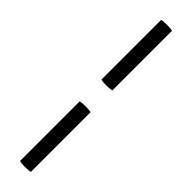

<svg xmlns="http://www.w3.org/2000/svg" viewBox="-319 -757 880 880"><g transform="rotate(45 121.0 -317.0)"><path d="M85.5 -247Q93 -248.5 102.2 -249.2Q111.5 -250 120 -250Q130 -250 138.8 -249.2Q147.5 -248.5 156 -247V140Q147.5 141.5 138.8 142.5Q130 143.5 120 143.5Q111.5 143.5 102.2 142.5Q93 141.5 85.5 140ZM85.5 -775Q93 -776.5 102.2 -777.2Q111.5 -778 120 -778Q130 -778 138.8 -777.2Q147.5 -776.5 156 -775V-388Q147.5 -386 138.8 -385.2Q130 -384.5 120 -384.5Q111.5 -384.5 102.2 -385.2Q93 -386 85.5 -388Z"/></g></svg>

Font: Signika SC
Style: Regular
Weight: 300
Designer: Anna Giedryś
Foundry: Anna Giedryś
Version: Version 2.000